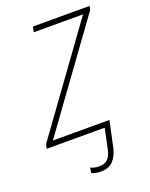

<svg xmlns="http://www.w3.org/2000/svg" viewBox="-155 -599 661 846"><g transform="rotate(-20 175.5 -175.5)"><path d="M169 176Q155 176 144 173.5Q133 171 127 168L130 143Q138 147 148 149.5Q158 152 171 152Q197 152 211 137.5Q225 123 231 94L251 0H-21L-17 -20L332 -502H101L106 -527H372L368 -509L17 -25H282L256 97Q248 132 228 154Q208 176 169 176Z"/></g></svg>

Font: Noto Sans SemiCondensed Thin
Style: Italic
Weight: 100
Width: 4
Italic angle: -12°
Designer: Monotype Design Team
Foundry: Monotype Imaging Inc.
Version: Version 2.013; ttfautohint (v1.8.4.7-5d5b)